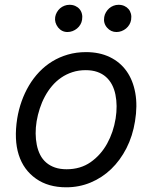

<svg xmlns="http://www.w3.org/2000/svg" viewBox="-20 -770 637 801"><path d="M51.8 -275.6Q57.9 -312.9 70.3 -347.7Q82.7 -382.5 101 -413.4Q119.3 -444.2 143.6 -469.8Q168 -495.4 197.8 -513.7Q227.6 -532 263 -542.3Q298.3 -552.6 338.8 -552.6Q395.2 -552.6 438.2 -531.8Q481.2 -511 508 -473.2Q534.8 -435.4 544.4 -382.3Q554 -329.2 543.3 -264.2Q533.4 -202.4 507.5 -151.6Q481.5 -100.9 443.7 -64.6Q405.9 -28.4 358.1 -8.5Q310.4 11.4 256.4 11.4Q181.1 11.4 130.3 -24.5Q78.1 -61.1 58.1 -124.3Q38 -187.5 51.8 -275.6ZM133.5 -165.5Q138.1 -142.8 147.7 -123.9Q157.3 -105.1 172.8 -91.8Q188.2 -78.5 209.3 -71.2Q230.5 -63.9 257.8 -63.9Q315.7 -63.9 358 -93.4Q400.9 -123.6 427 -171Q453.1 -218.4 462.4 -275.6Q470.9 -329.5 461.6 -375Q457 -398.1 447.1 -416.9Q437.1 -435.7 421.9 -449.2Q406.6 -462.7 385.7 -470Q364.7 -477.3 337.4 -477.3Q307.5 -477.3 282 -468.9Q256.4 -460.6 235.3 -446Q214.1 -431.5 197.1 -411.4Q180 -391.3 167.3 -367.5Q154.5 -343.8 146 -317.5Q137.4 -291.2 132.8 -264.2Q124.3 -211.6 133.5 -165.5ZM414.8 -698.9Q416.5 -709.5 422.1 -718.9Q427.6 -728.3 435.5 -735.3Q443.5 -742.2 453.5 -746.1Q463.4 -750 474.4 -750Q487.9 -750 498.6 -745.2Q509.2 -740.4 516.3 -732.1Q523.4 -723.7 526.3 -712.4Q529.1 -701 527 -687.5Q525.2 -676.5 519.7 -667.3Q514.2 -658 505.9 -651.1Q497.5 -644.2 487.2 -640.3Q476.9 -636.4 465.9 -636.4Q442.5 -636.4 426.5 -654.8Q410.5 -673.3 414.8 -698.9ZM210.2 -698.9Q212 -709.5 217.3 -718.9Q222.7 -728.3 230.6 -735.3Q238.6 -742.2 248.8 -746.1Q258.9 -750 269.9 -750Q283.4 -750 294 -745.2Q304.7 -740.4 311.8 -732.1Q318.9 -723.7 321.7 -712.4Q324.6 -701 322.4 -687.5Q320.7 -676.5 315.2 -667.3Q309.7 -658 301.3 -651.1Q293 -644.2 282.7 -640.3Q272.4 -636.4 261.4 -636.4Q237.9 -636.4 222.3 -655.5Q206.7 -675.8 210.2 -698.9Z"/></svg>

Font: Inter P
Style: Italic
Weight: 400
Italic angle: -9.40001°
Designer: Rasmus Andersson
Foundry: rsms
Version: Version 3.018;git-588b23468